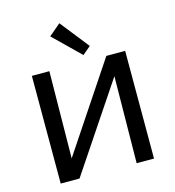

<svg xmlns="http://www.w3.org/2000/svg" viewBox="-130 -1025 1031 1133"><g transform="rotate(-15 385.5 -458.0)"><path d="M670 0H564L570 -530L215 0H100V-658H207L201 -127L555 -658H670ZM265 -855 337 -916 476 -740 426 -698Z"/></g></svg>

Font: Ysabeau Semibold
Style: Regular
Weight: 600
Designer: Christian Thalmann (Catharsis Fonts)
Version: Version 0.003